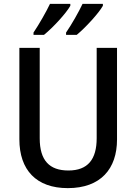

<svg xmlns="http://www.w3.org/2000/svg" viewBox="-20 -1054 704 991"><path d="M511 -1024V-1034H406C388 -995 350 -928 321 -886V-874H376C420 -910 490 -986 511 -1024ZM343 -1024V-1034H238C219 -994 182 -929 153 -886V-874H207C254 -912 321 -985 343 -1024ZM584 -334V-807H479V-341C479 -232 434 -174 333 -174C235 -174 185 -226 185 -340V-807H80V-335C80 -177 167 -83 330 -83C500 -83 584 -183 584 -334Z"/></svg>

Font: Noto Sans Kannada UI SemiCondensed Medium
Style: Regular
Weight: 500
Width: 4
Designer: Jelle Bosma - Monotype Design Team
Foundry: Monotype Imaging Inc.
Version: Version 2.005